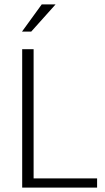

<svg xmlns="http://www.w3.org/2000/svg" viewBox="-20 -854 477 874"><path d="M81 -630H133V-42H422V0H81ZM122 -710H80L170 -834H233Z"/></svg>

Font: Mukta Mahee ExtraLight
Style: Regular
Weight: 275
Designer: Shuchita Grover, Noopur Datye, Girish Dalvi, Yashodeep Gholap
Foundry: Ek Type
Version: Version 2.538;PS 1.000;hotconv 16.6.51;makeotf.lib2.5.65220;